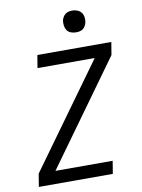

<svg xmlns="http://www.w3.org/2000/svg" viewBox="-101 -1016 802 1084"><g transform="rotate(-10 300.0 -474.0)"><path d="M32 0 44 -74 469 -662H141L153 -735H577L565 -662L140 -73H468L456 0ZM390 -823Q376 -823 362 -828Q348 -833 340 -844Q332 -855 329.5 -870Q327 -885 329 -900Q331 -910 336.5 -920Q342 -930 350.5 -936.5Q359 -943 369.5 -945.5Q380 -948 391 -948Q405 -948 419 -942.5Q433 -937 441.5 -926Q450 -915 452.5 -900Q455 -885 452 -870Q450 -860 444.5 -850Q439 -840 430.5 -833.5Q422 -827 411.5 -825Q401 -823 390 -823Z"/></g></svg>

Font: Iosevka Aile Oblique
Style: Regular
Weight: 400
Italic angle: -9°
Designer: Belleve Invis
Foundry: Belleve Invis
Version: Version 31.1.0; ttfautohint (v1.8.4)